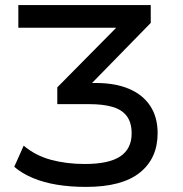

<svg xmlns="http://www.w3.org/2000/svg" viewBox="-20 -725 717 754"><path d="M318 9Q257 9 204.5 0.5Q152 -8 109 -26Q66 -44 36 -70L73 -153Q119 -114 180 -97.5Q241 -81 313 -81Q408 -81 452.5 -111Q497 -141 497 -201Q497 -244 477.5 -269.5Q458 -295 421 -305.5Q384 -316 331 -316H205V-382L469 -649L476 -616H52V-705H572V-635L313 -370L289 -399H358Q433 -399 487 -376Q541 -353 570 -309Q599 -265 599 -202Q599 -103 529 -47Q459 9 318 9Z"/></svg>

Font: Nunito Sans 7pt Medium
Style: Regular
Weight: 500
Designer: Vernon Adams
Foundry: Vernon Adams
Version: Version 3.101;gftools[0.9.27]